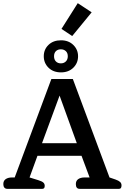

<svg xmlns="http://www.w3.org/2000/svg" viewBox="-20 -1195 790 1215"><path d="M369 -1012 472 -1175 560 -1117 437 -967ZM257 -839Q257 -882 287 -911Q317 -940 366 -940Q414 -940 444 -910.5Q474 -881 474 -839Q474 -796 444 -766.5Q414 -737 366 -737Q317 -737 287 -766.5Q257 -796 257 -839ZM409 -839Q409 -860 396.5 -871.5Q384 -883 365 -883Q346 -883 334 -871.5Q322 -860 322 -839Q322 -818 334 -806Q346 -794 365 -794Q384 -794 396.5 -806Q409 -818 409 -839ZM1 -30Q1 -51 16 -61.5Q31 -72 56 -72H73L305 -695H441L673 -72L711 -59Q731 -52 740 -43.5Q749 -35 749 -22Q749 0 734 0H484Q460 0 460 -30Q460 -51 475 -61.5Q490 -72 515 -72H547L496 -209H217L167 -72L222 -55Q245 -48 254 -40Q263 -32 263 -19Q263 0 248 0H26Q14 0 7.5 -8Q1 -16 1 -30ZM466 -289 357 -590 246 -289Z"/></svg>

Font: Maitree Semibold
Style: Regular
Weight: 600
Designer: CadsonDemak Team
Foundry: CadsonDemak
Version: Version 1.000